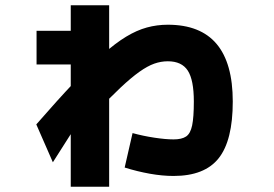

<svg xmlns="http://www.w3.org/2000/svg" viewBox="-20 -645 1040 730"><path d="M640 24Q597 24 549.5 15.5Q502 7 454 -8L484 -139Q524 -128 567 -121.5Q610 -115 640 -115Q671 -115 687.5 -126Q704 -137 710.5 -168Q717 -199 717 -259Q717 -341 694 -376.5Q671 -412 618 -412Q592 -412 566.5 -403Q541 -394 510 -372Q479 -350 438.5 -312Q398 -274 343 -216H303Q277 -178 246.5 -131Q216 -84 181 -28L118 -172Q199 -265 260.5 -330Q322 -395 370.5 -438Q419 -481 459.5 -505.5Q500 -530 538.5 -540.5Q577 -551 618 -551Q742 -551 803.5 -478Q865 -405 865 -259Q865 -111 811.5 -43.5Q758 24 640 24ZM249 65V-400H119V-528H249V-625H395V65Z"/></svg>

Font: M PLUS 1 Thin ExtraBold
Style: Regular
Weight: 800
Version: Version 1.001